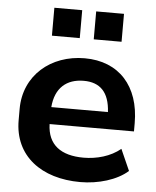

<svg xmlns="http://www.w3.org/2000/svg" viewBox="-54 -811 707 869"><g transform="rotate(5 299.0 -377.0)"><path d="M342.8 10.7C424.8 10.7 508.8 -14.2 558.6 -58.6L515.6 -155.3C470.2 -117.7 407.7 -100.6 348.1 -100.6C246.1 -100.6 184.6 -144 182.1 -238.8H565.4V-276.4C565.4 -444.3 470.7 -549.3 314.9 -549.3C161.1 -549.3 41 -447.8 41 -295.4V-244.1C41 -81.5 166.5 10.7 342.8 10.7ZM284.2 -638.2V-765.1H157.7V-638.2ZM474.1 -638.2V-765.1H347.7V-638.2ZM319.3 -447.3C393.6 -447.3 435.5 -405.8 440.4 -315.9H183.1C189.9 -403.8 241.7 -447.3 319.3 -447.3Z"/></g></svg>

Font: Winston
Style: Bold
Weight: 700
Designer: Vernon Adams, Kim Jin-seong, David Berlow, Cristiano Sobral
Foundry: The Winston Project Authors
Version: Version 3.004